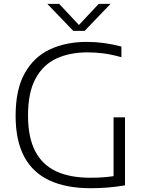

<svg xmlns="http://www.w3.org/2000/svg" viewBox="-20 -965 752 990"><path d="M448.5 5.5Q321.5 5.5 235 -34.8Q148.5 -75 104.5 -157.8Q60.5 -240.5 60.5 -368.5Q60.5 -502.5 107 -586.5Q153.5 -670.5 236.2 -709.8Q319 -749 428 -749Q473 -749 516.5 -743Q560 -737 606 -725V-670Q554.5 -684.5 512.5 -689.8Q470.5 -695 431.5 -695Q339.5 -695 270.5 -663Q201.5 -631 163 -559.2Q124.5 -487.5 124.5 -369.5Q124.5 -258 160.8 -187Q197 -116 268.5 -82.2Q340 -48.5 446.5 -48.5Q489 -48.5 524.5 -51.8Q560 -55 590.5 -61L565.5 -32.5V-360H624.5V-9Q573 -1 532.8 2.2Q492.5 5.5 448.5 5.5ZM357.5 -806 224 -945H285L396 -826.5H378L489 -945H550L416.5 -806Z"/></svg>

Font: Encode Sans SemiExpanded Light
Style: Regular
Weight: 300
Width: 6
Designer: Multiple Designers
Foundry: Impallari Type
Version: Version 3.002